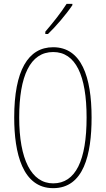

<svg xmlns="http://www.w3.org/2000/svg" viewBox="-20 -970 551 1000"><path d="M357 -943V-950H327C293 -898 261 -858 216 -805V-793H230C269 -830 324 -894 357 -943ZM457 -358C457 -570 404 -724 257 -724C126 -724 54 -602 54 -358C54 -173 97 10 257 10C416 10 457 -165 457 -358ZM80 -358C80 -574 137 -699 257 -699C374 -699 431 -577 431 -358C431 -135 374 -15 257 -15C143 -15 80 -141 80 -358Z"/></svg>

Font: Noto Sans Tamil ExtraCondensed Thin
Style: Regular
Weight: 100
Width: 2
Designer: Jelle Bosma - Monotype Design Team
Foundry: Monotype Imaging Inc.
Version: Version 2.004